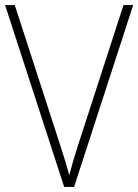

<svg xmlns="http://www.w3.org/2000/svg" viewBox="-20 -734 543 754"><path d="M503 -714H465L285 -159C271 -115 261 -81 252 -46C243 -81 231 -118 218 -159L38 -714H0L232 0H271Z"/></svg>

Font: Noto Sans Bengali SemiCondensed ExtraLight
Style: Regular
Weight: 200
Width: 4
Designer: Joana Ranito - Universal Thirst; Jelle Bosma - Monotype Design Team
Foundry: Universal Thirst ehf.
Version: Version 3.000